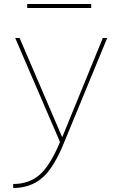

<svg xmlns="http://www.w3.org/2000/svg" viewBox="-20 -710 597 960"><path d="M116 -670V-690H436V-670ZM290 -26H292L494 -520H516L302 -1Q250 129 191 179.5Q132 230 46 230V210Q125 210 178 164Q231 118 280 0L56 -520H78Z"/></svg>

Font: M PLUS 1p Thin
Style: Regular
Weight: 250
Version: Version 1.062